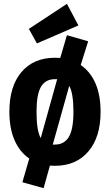

<svg xmlns="http://www.w3.org/2000/svg" viewBox="-20 -850 574 1004"><path d="M506 -265Q506 -133 442 -58Q378 17 267 17Q250 17 241 16L208 134L97 103L133 -21Q83 -55 56 -117Q29 -179 29 -266Q29 -399 92.5 -473.5Q156 -548 267 -548Q286 -548 295 -547L330 -666L441 -634L402 -510Q452 -476 479 -414.5Q506 -353 506 -265ZM171 -266Q171 -166 193 -128L279 -436H267Q218 -436 194.5 -396.5Q171 -357 171 -266ZM364 -265Q364 -363 342 -401L256 -94H267Q316 -94 340 -134Q364 -174 364 -265ZM390 -717 173 -623 131 -699 330 -830Z"/></svg>

Font: Fira Sans Condensed
Style: Bold
Weight: 700
Width: 3
Designer: bBox Type GmbH & Carrois Corporate GbR & Edenspiekermann AG
Foundry: bBox Type GmbH & Carrois Corporate GbR & Edenspiekermann AG
Version: Version 4.301